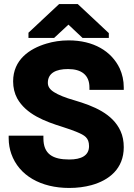

<svg xmlns="http://www.w3.org/2000/svg" viewBox="-20 -921 665 951"><path d="M23 -236C23 -208 28 -182 36 -159C74 -51 183 10 323 10C363 10 400 5 433 -4C520 -28 593 -85 593 -192C593 -221 588 -248 577 -272C538 -358 444 -396 349 -424C303 -437 269 -451 247 -465C225 -479 217 -494 217 -511C217 -559 257 -579 317 -579C384 -579 423 -549 423 -488V-476H593V-488C593 -522 586 -553 573 -582C532 -668 443 -721 320 -721C280 -721 243 -715 210 -705C126 -680 45 -625 45 -518C45 -487 52 -458 65 -434C109 -355 201 -320 291 -292C320 -283 344 -274 361 -267C399 -251 421 -239 421 -197C421 -150 382 -131 323 -131C241 -131 195 -158 195 -236V-249H23ZM121 -733H248L319 -799L389 -733H519V-757L365 -901H273L121 -759Z"/></svg>

Font: Asimov Pro
Style: Ult
Weight: 900
Designer: Google
Version: Version 2.000980; 2014